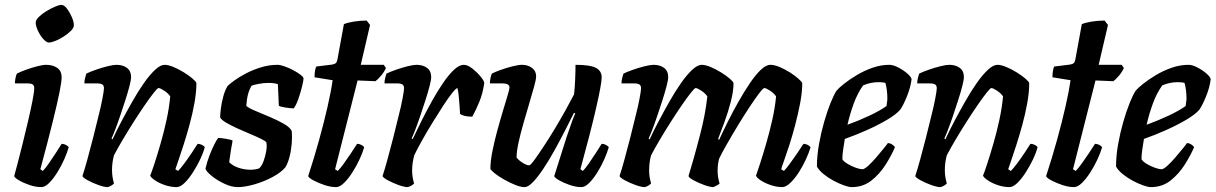

<svg xmlns="http://www.w3.org/2000/svg" viewBox="-20 -765 4970 785"><path d="M149 0Q126 0 101 -8.5Q76 -17 58 -27.5Q40 -38 38 -45Q42 -59 51.5 -95Q61 -131 72.5 -177.5Q84 -224 95 -271Q106 -318 113 -354Q120 -390 120 -404Q120 -415 114 -419.5Q108 -424 91 -424H41Q41 -435 43.5 -446.5Q46 -458 49 -464Q62 -471 85.5 -479.5Q109 -488 132 -494Q155 -500 168 -500Q196 -500 214 -487.5Q232 -475 232 -449Q232 -432 223.5 -389Q215 -346 196 -269Q177 -192 145 -73L155 -66Q165 -76 179 -96Q193 -116 207.5 -138.5Q222 -161 232 -177Q241 -177 249.5 -172.5Q258 -168 261 -163Q255 -142 243 -114.5Q231 -87 214.5 -60.5Q198 -34 181 -17Q164 0 149 0ZM180 -591Q170 -591 157 -605.5Q144 -620 135 -639.5Q126 -659 126 -673Q126 -683 138.5 -695.5Q151 -708 169 -719Q187 -730 204.5 -737.5Q222 -745 231 -745Q242 -745 253.5 -730Q265 -715 273.5 -695.5Q282 -676 282 -662Q282 -651 270 -639Q258 -627 241 -616Q224 -605 207 -598Q190 -591 180 -591Z M420 0Q406 0 382.5 -8.5Q359 -17 339.5 -27.5Q320 -38 317 -45Q325 -69 336.5 -110.5Q348 -152 360.5 -201Q373 -250 384 -296Q393 -331 399 -363Q405 -395 405 -404Q405 -415 398.5 -419.5Q392 -424 376 -424H325Q325 -435 328 -446.5Q331 -458 333 -464Q347 -471 371 -479.5Q395 -488 419 -494Q443 -500 456 -500Q482 -500 499 -487.5Q516 -475 516 -449Q516 -439 509.5 -413.5Q503 -388 492.5 -355.5Q482 -323 471 -290.5Q460 -258 450.5 -233.5Q441 -209 436 -199L440 -195Q456 -230 477.5 -270.5Q499 -311 522 -351.5Q545 -392 568.5 -425.5Q592 -459 614 -479.5Q636 -500 653 -500Q668 -500 689.5 -491Q711 -482 732 -469Q753 -456 767.5 -443.5Q782 -431 783 -425Q783 -388 775 -343.5Q767 -299 754.5 -253.5Q742 -208 729.5 -169.5Q717 -131 708 -105Q699 -79 697 -73L708 -66Q718 -76 733 -96Q748 -116 763 -138.5Q778 -161 788 -177Q797 -177 806 -172.5Q815 -168 817 -163Q812 -142 799 -114.5Q786 -87 769 -60.5Q752 -34 734.5 -17Q717 0 702 0Q679 0 655 -8Q631 -16 614 -27.5Q597 -39 594 -47Q599 -58 610.5 -93Q622 -128 636 -176Q650 -224 661 -275Q672 -326 676 -371Q667 -384 651 -394.5Q635 -405 628 -405Q624 -405 608.5 -385.5Q593 -366 571 -334Q549 -302 525.5 -265Q502 -228 481 -192.5Q460 -157 446 -130Q438 -101 438 -69Q438 -43 446 -15Q436 -4 420 0Z M952 0Q927 0 898 -13.5Q869 -27 846.5 -45Q824 -63 820 -75Q826 -102 836 -128Q846 -154 856 -174Q866 -194 872 -201Q883 -201 904 -197.5Q925 -194 931 -190Q928 -176 924 -150.5Q920 -125 917 -102Q930 -88 954 -79.5Q978 -71 1005 -71Q1013 -71 1023 -72.5Q1033 -74 1040 -77Q1050 -86 1057.5 -106Q1065 -126 1068.5 -147.5Q1072 -169 1069 -183Q1066 -188 1048 -197Q1030 -206 1003.5 -217Q977 -228 950.5 -240Q924 -252 904.5 -263.5Q885 -275 880 -285Q880 -297 883 -321Q886 -345 893 -371Q900 -397 911 -414Q919 -422 939 -436.5Q959 -451 987 -465.5Q1015 -480 1048 -490Q1081 -500 1115 -500Q1125 -500 1142.5 -494Q1160 -488 1178 -478.5Q1196 -469 1208.5 -459.5Q1221 -450 1221 -444Q1221 -436 1215 -411.5Q1209 -387 1200 -361Q1191 -335 1181 -322Q1168 -322 1146 -325.5Q1124 -329 1120 -333Q1119 -355 1118 -379Q1117 -403 1116 -421Q1100 -426 1078 -426Q1057 -426 1037 -422Q1017 -418 1009 -415Q990 -385 987 -332Q997 -323 1024.5 -311.5Q1052 -300 1084 -286.5Q1116 -273 1141 -258.5Q1166 -244 1173 -229Q1175 -204 1172.5 -175.5Q1170 -147 1163 -121Q1156 -95 1146 -80Q1128 -59 1093 -40.5Q1058 -22 1019.5 -11Q981 0 952 0Z M1354 0Q1332 0 1306.5 -8.5Q1281 -17 1261.5 -27.5Q1242 -38 1240 -45Q1264 -118 1284.5 -192Q1305 -266 1319.5 -330Q1334 -394 1340 -437L1266 -449Q1266 -464 1268 -475.5Q1270 -487 1273 -493L1338 -501Q1349 -503 1353.5 -507.5Q1358 -512 1360 -524L1386 -666Q1398 -672 1425 -676.5Q1452 -681 1479 -681L1493 -663L1455 -500H1549L1558 -487Q1551 -471 1537.5 -455Q1524 -439 1515 -433L1442 -436L1350 -73L1361 -66Q1371 -76 1385.5 -96Q1400 -116 1415 -138.5Q1430 -161 1440 -177Q1449 -177 1457.5 -172.5Q1466 -168 1469 -163Q1463 -142 1450.5 -114.5Q1438 -87 1421 -60.5Q1404 -34 1386.5 -17Q1369 0 1354 0Z M1647 0Q1633 0 1609.5 -8.5Q1586 -17 1566.5 -27.5Q1547 -38 1544 -45Q1552 -69 1563.5 -110.5Q1575 -152 1587.5 -201Q1600 -250 1611 -296Q1620 -331 1626 -363Q1632 -395 1632 -404Q1632 -415 1625.5 -419.5Q1619 -424 1603 -424H1552Q1552 -435 1555 -446.5Q1558 -458 1560 -464Q1574 -471 1598 -479.5Q1622 -488 1646 -494Q1670 -500 1683 -500Q1709 -500 1726 -487.5Q1743 -475 1743 -449Q1743 -439 1736.5 -413.5Q1730 -388 1719.5 -355.5Q1709 -323 1698 -290.5Q1687 -258 1677.5 -233.5Q1668 -209 1663 -199L1667 -196Q1683 -230 1703.5 -271Q1724 -312 1746.5 -352.5Q1769 -393 1792 -426.5Q1815 -460 1836.5 -480Q1858 -500 1876 -500Q1892 -500 1911 -485Q1930 -470 1944.5 -452.5Q1959 -435 1960 -426Q1954 -383 1939.5 -348Q1925 -313 1911 -288Q1891 -288 1878.5 -291.5Q1866 -295 1861 -299Q1860 -317 1858.5 -338Q1857 -359 1855 -377.5Q1853 -396 1850 -405Q1844 -404 1828.5 -384.5Q1813 -365 1792.5 -333.5Q1772 -302 1749.5 -265.5Q1727 -229 1707 -193.5Q1687 -158 1674 -131Q1670 -117 1667.5 -101Q1665 -85 1665 -67Q1665 -41 1673 -15Q1663 -4 1647 0Z M2125 0Q2109 0 2086.5 -9Q2064 -18 2041 -31Q2018 -44 2002.5 -56.5Q1987 -69 1985 -75Q1985 -105 1993 -145.5Q2001 -186 2012.5 -228.5Q2024 -271 2035.5 -309Q2047 -347 2055 -373.5Q2063 -400 2063 -407Q2063 -424 2035 -424H1983Q1983 -435 1985.5 -446.5Q1988 -458 1991 -464Q2004 -471 2028 -479.5Q2052 -488 2076 -494Q2100 -500 2114 -500Q2138 -500 2155 -487.5Q2172 -475 2172 -453Q2172 -440 2163.5 -410Q2155 -380 2143.5 -341Q2132 -302 2120 -260.5Q2108 -219 2100 -182Q2092 -145 2092 -121Q2101 -109 2117.5 -99Q2134 -89 2143 -89Q2148 -88 2164.5 -110.5Q2181 -133 2204 -168Q2227 -203 2251 -243Q2275 -283 2295 -319.5Q2315 -356 2327 -379Q2330 -404 2331.5 -439Q2333 -474 2333 -500Q2393 -500 2416.5 -487.5Q2440 -475 2440 -449Q2440 -423 2417.5 -324.5Q2395 -226 2353 -73L2363 -66Q2373 -76 2387 -96Q2401 -116 2415.5 -138.5Q2430 -161 2440 -177Q2449 -177 2457.5 -172.5Q2466 -168 2469 -163Q2463 -142 2451 -114.5Q2439 -87 2422.5 -60.5Q2406 -34 2389 -17Q2372 0 2357 0Q2335 0 2310 -8.5Q2285 -17 2266.5 -27.5Q2248 -38 2246 -45L2297 -206Q2307 -235 2316.5 -262Q2326 -289 2332 -301L2327 -304Q2310 -270 2289 -229Q2268 -188 2245.5 -147.5Q2223 -107 2200.5 -73.5Q2178 -40 2158.5 -20Q2139 0 2125 0Z M2616 0Q2602 0 2578.5 -8.5Q2555 -17 2535.5 -27.5Q2516 -38 2513 -45Q2521 -69 2532.5 -110.5Q2544 -152 2556.5 -201Q2569 -250 2580 -296Q2589 -331 2595 -363Q2601 -395 2601 -404Q2601 -415 2594.5 -419.5Q2588 -424 2572 -424H2521Q2521 -435 2524 -446.5Q2527 -458 2529 -464Q2543 -471 2567 -479.5Q2591 -488 2615 -494Q2639 -500 2652 -500Q2678 -500 2695 -487.5Q2712 -475 2712 -449Q2712 -439 2705.5 -413.5Q2699 -388 2688.5 -355.5Q2678 -323 2667 -290.5Q2656 -258 2646.5 -233.5Q2637 -209 2632 -199L2636 -195Q2652 -230 2673.5 -270.5Q2695 -311 2718 -351.5Q2741 -392 2764.5 -425.5Q2788 -459 2810 -479.5Q2832 -500 2849 -500Q2864 -500 2885.5 -491Q2907 -482 2928 -469Q2949 -456 2963.5 -443.5Q2978 -431 2979 -425Q2979 -392 2968 -349.5Q2957 -307 2942 -266Q2927 -225 2916 -197L2920 -193Q2936 -228 2956.5 -269Q2977 -310 3000 -350.5Q3023 -391 3046 -425Q3069 -459 3090.5 -479.5Q3112 -500 3130 -500Q3146 -500 3167.5 -491Q3189 -482 3209.5 -469Q3230 -456 3244 -443.5Q3258 -431 3260 -425Q3260 -388 3251.5 -343.5Q3243 -299 3231 -253.5Q3219 -208 3206.5 -169.5Q3194 -131 3184.5 -105Q3175 -79 3174 -73L3185 -66Q3195 -76 3209.5 -96Q3224 -116 3239.5 -138.5Q3255 -161 3265 -177Q3274 -177 3282.5 -172.5Q3291 -168 3294 -163Q3288 -142 3275.5 -114.5Q3263 -87 3246 -60.5Q3229 -34 3211 -17Q3193 0 3178 0Q3156 0 3132 -8Q3108 -16 3090.5 -27.5Q3073 -39 3071 -47Q3075 -58 3086.5 -93Q3098 -128 3112 -176Q3126 -224 3137.5 -275Q3149 -326 3153 -371Q3144 -384 3128 -394.5Q3112 -405 3105 -405Q3100 -405 3083 -382.5Q3066 -360 3043 -325Q3020 -290 2996 -250.5Q2972 -211 2951.5 -175Q2931 -139 2920 -116Q2914 -93 2914 -67Q2914 -54 2916 -41Q2918 -28 2922 -15Q2921 -12 2912 -7.5Q2903 -3 2897 0Q2883 0 2859.5 -8.5Q2836 -17 2816.5 -27.5Q2797 -38 2795 -45Q2802 -68 2814.5 -111.5Q2827 -155 2843 -217Q2853 -255 2860.5 -294.5Q2868 -334 2872 -371Q2863 -384 2847 -394.5Q2831 -405 2824 -405Q2820 -405 2804.5 -385.5Q2789 -366 2767 -334Q2745 -302 2721.5 -265Q2698 -228 2677 -192.5Q2656 -157 2642 -130Q2638 -117 2636 -100.5Q2634 -84 2634 -67Q2634 -42 2642 -15Q2632 -4 2616 0Z M3462 0Q3451 0 3431 -7Q3411 -14 3388.5 -26Q3366 -38 3347.5 -53Q3329 -68 3320 -84Q3320 -128 3328.5 -175.5Q3337 -223 3349.5 -266.5Q3362 -310 3375.5 -343.5Q3389 -377 3400 -394Q3409 -405 3431 -422.5Q3453 -440 3483 -458Q3513 -476 3547.5 -488Q3582 -500 3616 -500Q3632 -500 3653 -489Q3674 -478 3690 -464Q3706 -450 3707 -441Q3703 -408 3688.5 -372Q3674 -336 3661 -317Q3644 -297 3606.5 -275Q3569 -253 3523 -232.5Q3477 -212 3434 -197Q3429 -168 3426.5 -148Q3424 -128 3424 -114Q3429 -105 3445.5 -95Q3462 -85 3479.5 -79Q3497 -73 3506 -73Q3514 -73 3530 -87.5Q3546 -102 3563 -122Q3580 -142 3593.5 -158.5Q3607 -175 3610 -180Q3619 -180 3628 -174Q3637 -168 3639 -163Q3625 -130 3601 -92Q3577 -54 3543 -27Q3509 0 3462 0ZM3445 -255Q3492 -272 3535.5 -292.5Q3579 -313 3605 -332Q3605 -338 3606.5 -346.5Q3608 -355 3608 -362Q3608 -397 3600 -426Q3593 -428 3585.5 -428.5Q3578 -429 3571 -429Q3540 -429 3509 -416Q3486 -384 3470.5 -341.5Q3455 -299 3445 -255Z M3825 0Q3811 0 3787.5 -8.5Q3764 -17 3744.5 -27.5Q3725 -38 3722 -45Q3730 -69 3741.5 -110.5Q3753 -152 3765.5 -201Q3778 -250 3789 -296Q3798 -331 3804 -363Q3810 -395 3810 -404Q3810 -415 3803.5 -419.5Q3797 -424 3781 -424H3730Q3730 -435 3733 -446.5Q3736 -458 3738 -464Q3752 -471 3776 -479.5Q3800 -488 3824 -494Q3848 -500 3861 -500Q3887 -500 3904 -487.5Q3921 -475 3921 -449Q3921 -439 3914.5 -413.5Q3908 -388 3897.5 -355.5Q3887 -323 3876 -290.5Q3865 -258 3855.5 -233.5Q3846 -209 3841 -199L3845 -195Q3861 -230 3882.5 -270.5Q3904 -311 3927 -351.5Q3950 -392 3973.5 -425.5Q3997 -459 4019 -479.5Q4041 -500 4058 -500Q4073 -500 4094.5 -491Q4116 -482 4137 -469Q4158 -456 4172.5 -443.5Q4187 -431 4188 -425Q4188 -388 4180 -343.5Q4172 -299 4159.5 -253.5Q4147 -208 4134.5 -169.5Q4122 -131 4113 -105Q4104 -79 4102 -73L4113 -66Q4123 -76 4138 -96Q4153 -116 4168 -138.5Q4183 -161 4193 -177Q4202 -177 4211 -172.5Q4220 -168 4222 -163Q4217 -142 4204 -114.5Q4191 -87 4174 -60.5Q4157 -34 4139.5 -17Q4122 0 4107 0Q4084 0 4060 -8Q4036 -16 4019 -27.5Q4002 -39 3999 -47Q4004 -58 4015.5 -93Q4027 -128 4041 -176Q4055 -224 4066 -275Q4077 -326 4081 -371Q4072 -384 4056 -394.5Q4040 -405 4033 -405Q4029 -405 4013.5 -385.5Q3998 -366 3976 -334Q3954 -302 3930.5 -265Q3907 -228 3886 -192.5Q3865 -157 3851 -130Q3843 -101 3843 -69Q3843 -43 3851 -15Q3841 -4 3825 0Z M4371 0Q4349 0 4323.5 -8.5Q4298 -17 4278.5 -27.5Q4259 -38 4257 -45Q4281 -118 4301.5 -192Q4322 -266 4336.5 -330Q4351 -394 4357 -437L4283 -449Q4283 -464 4285 -475.5Q4287 -487 4290 -493L4355 -501Q4366 -503 4370.5 -507.5Q4375 -512 4377 -524L4403 -666Q4415 -672 4442 -676.5Q4469 -681 4496 -681L4510 -663L4472 -500H4566L4575 -487Q4568 -471 4554.5 -455Q4541 -439 4532 -433L4459 -436L4367 -73L4378 -66Q4388 -76 4402.5 -96Q4417 -116 4432 -138.5Q4447 -161 4457 -177Q4466 -177 4474.5 -172.5Q4483 -168 4486 -163Q4480 -142 4467.5 -114.5Q4455 -87 4438 -60.5Q4421 -34 4403.5 -17Q4386 0 4371 0Z M4685 0Q4674 0 4654 -7Q4634 -14 4611.5 -26Q4589 -38 4570.5 -53Q4552 -68 4543 -84Q4543 -128 4551.5 -175.5Q4560 -223 4572.5 -266.5Q4585 -310 4598.5 -343.5Q4612 -377 4623 -394Q4632 -405 4654 -422.5Q4676 -440 4706 -458Q4736 -476 4770.5 -488Q4805 -500 4839 -500Q4855 -500 4876 -489Q4897 -478 4913 -464Q4929 -450 4930 -441Q4926 -408 4911.5 -372Q4897 -336 4884 -317Q4867 -297 4829.5 -275Q4792 -253 4746 -232.5Q4700 -212 4657 -197Q4652 -168 4649.5 -148Q4647 -128 4647 -114Q4652 -105 4668.5 -95Q4685 -85 4702.5 -79Q4720 -73 4729 -73Q4737 -73 4753 -87.5Q4769 -102 4786 -122Q4803 -142 4816.5 -158.5Q4830 -175 4833 -180Q4842 -180 4851 -174Q4860 -168 4862 -163Q4848 -130 4824 -92Q4800 -54 4766 -27Q4732 0 4685 0ZM4668 -255Q4715 -272 4758.5 -292.5Q4802 -313 4828 -332Q4828 -338 4829.5 -346.5Q4831 -355 4831 -362Q4831 -397 4823 -426Q4816 -428 4808.5 -428.5Q4801 -429 4794 -429Q4763 -429 4732 -416Q4709 -384 4693.5 -341.5Q4678 -299 4668 -255Z"/></svg>

Font: Texturina 72pt 72pt Regular
Style: Bold Italic
Weight: 700
Italic angle: -11°
Designer: Guillermo Torres Carreño
Foundry: Omnibus-Type
Version: Version 1.002; ttfautohint (v1.8.3)